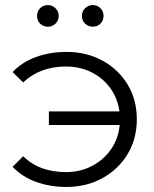

<svg xmlns="http://www.w3.org/2000/svg" viewBox="-20 -736 611 762"><path d="M244 6Q179 6 123.5 -14Q68 -34 30 -74L72 -116Q106 -83 148.5 -68Q191 -53 241 -53Q299 -53 345.5 -77.5Q392 -102 421 -144Q450 -186 455 -240H174V-294H454Q447 -346 417.5 -386.5Q388 -427 342.5 -449.5Q297 -472 241 -472Q191 -472 148.5 -456.5Q106 -441 72 -409L30 -450Q68 -490 123.5 -510Q179 -530 244 -530Q323 -530 386.5 -495.5Q450 -461 486.5 -400.5Q523 -340 523 -263Q523 -185 486.5 -124.5Q450 -64 386.5 -29Q323 6 244 6ZM170 -630Q152 -630 139.5 -642Q127 -654 127 -673Q127 -691 139.5 -703.5Q152 -716 170 -716Q187 -716 200 -703.5Q213 -691 213 -673Q213 -654 200 -642Q187 -630 170 -630ZM348 -630Q331 -630 318 -642Q305 -654 305 -673Q305 -691 318 -703.5Q331 -716 348 -716Q366 -716 378.5 -703.5Q391 -691 391 -673Q391 -654 378.5 -642Q366 -630 348 -630Z"/></svg>

Font: Montserrat
Style: Regular
Weight: 400
Designer: Julieta Ulanovsky
Foundry: Julieta Ulanovsky
Version: Version 9.000; ttfautohint (v1.8.4.7-5d5b)